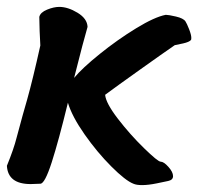

<svg xmlns="http://www.w3.org/2000/svg" viewBox="-20 -510 575 557"><path d="M535 -400Q535 -395 534 -394Q529 -388 511 -384Q493 -380 487 -379Q455 -357 385.5 -307.5Q316 -258 285 -235Q287 -211 322 -165.5Q357 -120 397.5 -80.5Q438 -41 446 -41Q455 -41 468.5 -26Q482 -11 482 1Q482 12 468 15Q459 17 434.5 22Q410 27 392 27Q376 27 367 23Q344 14 303 -27Q262 -68 225.5 -120Q189 -172 177 -212Q150 -101 130 -39Q110 23 97 23L69 24Q3 24 0 -29Q20 -78 28 -110Q48 -185 59 -222Q75 -279 97 -378Q96 -393 95 -419.5Q94 -446 94 -461Q97 -474 116.5 -482Q136 -490 152 -490Q177 -490 205 -473Q233 -456 234 -432Q223 -395 195 -284Q218 -312 269.5 -353.5Q321 -395 375 -428Q429 -461 461 -467Q469 -467 490.5 -462Q512 -457 518 -448Q522 -442 528.5 -425.5Q535 -409 535 -400Z"/></svg>

Font: Sriracha
Style: Regular
Weight: 400
Designer: Suppakit Chalermlarp
Version: Version 1.002g